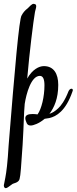

<svg xmlns="http://www.w3.org/2000/svg" viewBox="-65 -648 400 1002"><path d="M110 -628C101 -628 88 -613 80 -605C64 -593 55 -581 48 -568C35 -553 12 -286 -20 111C-25 201 -32 252 -37 278L-43 309C-44 314 -45 317 -45 320C-45 329 -40 334 -35 334C-30 334 -20 328 -1 313C4 308 31 307 37 287C43 265 45 221 53 108C60 -9 60 -65 61 -65L64 -106C72 -158 97 -252 143 -252C159 -252 167 -236 167 -203C167 -144 152 -80 131 -51C123 -52 114 -53 106 -53C83 -53 67 -48 67 -31C67 -23 72 -11 75 -4C80 5 87 7 96 7C108 7 139 -3 168 -28L193 -32C228 -40 278 -68 313 -170C314 -173 315 -175 315 -177C315 -182 313 -185 308 -185C303 -185 297 -181 293 -173C273 -121 252 -95 239 -83C223 -68 209 -59 193 -54C218 -87 239 -134 239 -205C239 -264 215 -303 164 -303C139 -303 104 -286 77 -238C89 -376 109 -537 117 -582C118 -591 124 -606 124 -615C124 -620 123 -624 120 -625C116 -627 113 -628 110 -628Z"/></svg>

Font: Engagement
Style: Regular
Weight: 400
Designer: Astigmatic (AOETI)
Foundry: Astigmatic (AOETI)
Version: Version 1.000